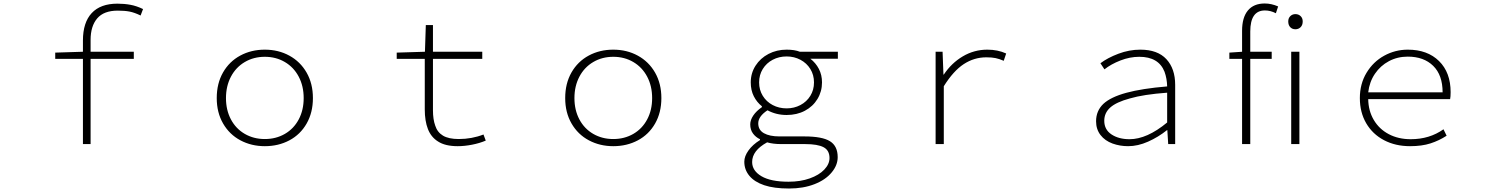

<svg xmlns="http://www.w3.org/2000/svg" viewBox="-20 -827 8580 1102"><path d="M456 -489H297V-525L456 -530V-594Q456 -698 506.5 -752Q557 -806 654 -806Q693 -806 728.5 -799.5Q764 -793 801 -775L787 -738Q752 -755 724 -760.5Q696 -766 656 -766Q576 -766 538 -721.5Q500 -677 500 -598V-530H748V-489H500V0H456Z M1224 -264Q1224 -348 1260 -411Q1296 -474 1359 -508Q1422 -542 1500 -542Q1578 -542 1641 -507.5Q1704 -473 1740 -410Q1776 -347 1776 -264Q1776 -181 1740 -118Q1704 -55 1641 -21.5Q1578 12 1500 12Q1423 12 1360 -21.5Q1297 -55 1260.5 -118Q1224 -181 1224 -264ZM1723 -264Q1723 -333 1694.5 -387Q1666 -441 1615 -471Q1564 -501 1500 -501Q1436 -501 1385 -471Q1334 -441 1305.5 -387Q1277 -333 1277 -264Q1277 -195 1305.5 -141.5Q1334 -88 1385 -58.5Q1436 -29 1500 -29Q1564 -29 1615 -58.5Q1666 -88 1694.5 -141.5Q1723 -195 1723 -264Z M2494 -15Q2454 -40 2436 -86.5Q2418 -133 2418 -199V-489H2257V-525L2419 -530L2424 -683H2465V-530H2748V-489H2465V-194Q2465 -142 2478 -106Q2490 -68 2522.5 -48.5Q2555 -29 2613 -29Q2688 -29 2755 -55L2768 -20Q2733 -5 2689.5 3.5Q2646 12 2607 12Q2535 12 2494 -15Z M3224 -264Q3224 -348 3260 -411Q3296 -474 3359 -508Q3422 -542 3500 -542Q3578 -542 3641 -507.5Q3704 -473 3740 -410Q3776 -347 3776 -264Q3776 -181 3740 -118Q3704 -55 3641 -21.5Q3578 12 3500 12Q3423 12 3360 -21.5Q3297 -55 3260.5 -118Q3224 -181 3224 -264ZM3723 -264Q3723 -333 3694.5 -387Q3666 -441 3615 -471Q3564 -501 3500 -501Q3436 -501 3385 -471Q3334 -441 3305.5 -387Q3277 -333 3277 -264Q3277 -195 3305.5 -141.5Q3334 -88 3385 -58.5Q3436 -29 3500 -29Q3564 -29 3615 -58.5Q3666 -88 3694.5 -141.5Q3723 -195 3723 -264Z M4366 236Q4310 217 4281 182Q4252 147 4252 101Q4252 70 4276 36.5Q4300 3 4342 -23V-28Q4318 -39 4302 -60.5Q4286 -82 4286 -113Q4286 -138 4303.5 -164Q4321 -190 4353 -212V-217Q4324 -240 4306.5 -274.5Q4289 -309 4289 -354Q4289 -407 4316.5 -450Q4344 -493 4391 -517.5Q4438 -542 4495 -542Q4541 -542 4571 -530H4789V-490H4631Q4662 -466 4680 -431.5Q4698 -397 4698 -354Q4698 -302 4672 -259Q4646 -216 4600 -191.5Q4554 -167 4495 -167Q4435 -167 4385 -194Q4332 -159 4332 -119Q4332 -81 4364.5 -62.5Q4397 -44 4454 -44H4597Q4699 -44 4743.5 -16.5Q4788 11 4788 75Q4788 121 4754 162Q4719 205 4655 230Q4591 255 4509 255Q4422 255 4366 236ZM4652 -354Q4652 -397 4631 -431Q4610 -465 4574 -484Q4538 -503 4495 -503Q4451 -503 4415 -484Q4379 -465 4358 -431Q4337 -397 4337 -354Q4337 -311 4358 -277Q4379 -243 4415 -224Q4451 -205 4495 -205Q4538 -205 4574 -224Q4610 -243 4631 -277Q4652 -311 4652 -354ZM4741 80Q4741 36 4707 18Q4673 0 4601 0H4464Q4417 0 4383 -10Q4297 37 4297 103Q4297 153 4350.5 184.5Q4404 216 4506 216Q4574 216 4627.5 197Q4681 178 4711 146.5Q4741 115 4741 80Z M5350 -530H5390L5395 -399H5397Q5441 -465 5506 -503.5Q5571 -542 5647 -542Q5707 -542 5755 -520L5741 -478Q5716 -489 5694.5 -493.5Q5673 -498 5641 -498Q5571 -498 5511.5 -459Q5452 -420 5397 -332V0H5350Z M6366 -3Q6322 -19 6296.5 -52Q6271 -85 6271 -131Q6271 -191 6313 -231Q6355 -270 6445 -294.5Q6535 -319 6679 -331Q6678 -376 6664 -415Q6630 -501 6519 -501Q6465 -501 6411 -480Q6357 -459 6319 -429L6296 -464Q6337 -495 6399 -518.5Q6461 -542 6525 -542Q6624 -542 6674.5 -487.5Q6725 -433 6725 -340V0H6685L6680 -80H6678Q6628 -40 6569.5 -14Q6511 12 6455 12Q6408 12 6366 -3ZM6679 -124V-295Q6543 -285 6465 -262Q6387 -241 6352.5 -210Q6318 -179 6318 -134Q6318 -83 6359.5 -55.5Q6401 -28 6463 -28Q6563 -28 6679 -124Z M7239 -807Q7277 -807 7316 -790L7303 -751Q7272 -767 7240 -767Q7156 -767 7156 -646V0H7109V-650Q7109 -727 7142.5 -767Q7176 -807 7239 -807ZM7036 -525 7110 -530H7279V-489H7036ZM7391 -530H7438V0H7391ZM7374 -704Q7374 -723 7386 -734.5Q7398 -746 7415 -746Q7433 -746 7445 -734.5Q7457 -723 7457 -704Q7457 -683 7445 -671Q7433 -659 7415 -659Q7397 -659 7385.5 -671Q7374 -683 7374 -704Z M7785 -264Q7785 -346 7823.5 -409.5Q7862 -473 7925 -507.5Q7988 -542 8060 -542Q8173 -542 8239.5 -476.5Q8306 -411 8306 -298Q8306 -271 8303 -258H7833Q7834 -191 7865 -138.5Q7896 -86 7951 -57Q8006 -28 8077 -28Q8185 -28 8265 -85L8283 -48Q8240 -20 8190.5 -4Q8141 12 8073 12Q7989 12 7923.5 -22.5Q7858 -57 7821.5 -119.5Q7785 -182 7785 -264ZM8060 -502Q8001 -502 7952 -476Q7903 -450 7871.5 -403.5Q7840 -357 7833 -297H8260Q8260 -396 8206 -449Q8152 -502 8060 -502Z"/></svg>

Font: Merged Yaku Han JP ExtraLight
Style: Regular
Weight: 250
Designer: Ryoko NISHIZUKA 西塚涼子 (kana, bopomofo & ideographs); Paul D. Hunt (Latin, Greek & Cyrillic); Sandoll Communications 산돌커뮤니
Foundry: Adobe
Version: Version 2.004